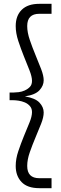

<svg xmlns="http://www.w3.org/2000/svg" viewBox="-20 -770 320 1002"><path d="M110 -267Q164 -258 186 -234.5Q208 -211 208 -183Q208 -158 194.5 -124Q181 -90 165 -52Q149 -14 135.5 24.5Q122 63 122 96Q122 160 185 160H249V212H185Q123 212 92.5 180Q62 148 62 96Q62 59 75.5 19Q89 -21 104.5 -59Q120 -97 133.5 -129.5Q147 -162 147 -185Q147 -204 136 -216.5Q125 -229 109.5 -235.5Q94 -242 77.5 -244.5Q61 -247 49 -247H30V-287H49Q60 -287 77 -289Q94 -291 109.5 -298Q125 -305 136 -316.5Q147 -328 147 -348Q147 -370 133.5 -404Q120 -438 104.5 -476.5Q89 -515 75.5 -556Q62 -597 62 -634Q62 -688 93.5 -719Q125 -750 185 -750H249V-698H185Q122 -698 122 -634Q122 -601 135.5 -561.5Q149 -522 165 -483.5Q181 -445 194.5 -410Q208 -375 208 -351Q208 -323 186 -299Q164 -275 110 -267Z"/></svg>

Font: Zilla Slab Regular
Style: Regular
Weight: 400
Designer: Typotheque.com
Foundry: Typotheque type foundry
Version: Version 1.0; 2017